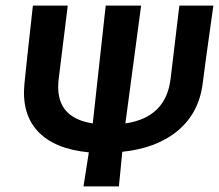

<svg xmlns="http://www.w3.org/2000/svg" viewBox="-20 -663 779 683"><path d="M277 0 296 -121Q173 -133 114.5 -196Q56 -259 67 -366L77 -462L97 -643H221L189 -384Q171 -245 310 -224L356 -643H482L426 -224Q571 -245 587 -384L618 -643H739L713 -457L701 -366Q688 -262 613.5 -199Q539 -136 415 -123L403 0Z"/></svg>

Font: Alegreya Sans SC
Style: Bold Italic
Weight: 700
Italic angle: -7°
Designer: Juan Pablo del Peral
Foundry: Huerta Tipografica
Version: Version 2.007